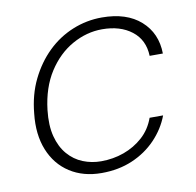

<svg xmlns="http://www.w3.org/2000/svg" viewBox="-65 -579 673 658"><g transform="rotate(-10 272.0 -250.5)"><path d="M238 12Q174 12 127.5 -18Q81 -48 59 -102.5Q37 -157 45 -229Q51 -294 76.5 -346Q102 -398 140.5 -435.5Q179 -473 228 -493Q277 -513 330 -513Q416 -513 465 -469.5Q514 -426 515 -355H469Q467 -411 427 -442Q387 -473 324 -473Q270 -473 220 -445Q170 -417 135.5 -363.5Q101 -310 92 -233Q86 -180 96 -141.5Q106 -103 128 -77.5Q150 -52 180 -40Q210 -28 243 -28Q285 -28 322.5 -41.5Q360 -55 389 -81Q418 -107 432 -146H479Q462 -101 427.5 -65Q393 -29 345 -8.5Q297 12 238 12Z"/></g></svg>

Font: DM Sans 17pt ExtraLight
Style: Italic
Weight: 250
Italic angle: -10°
Version: Version 4.004;gftools[0.9.30]